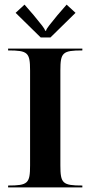

<svg xmlns="http://www.w3.org/2000/svg" viewBox="-20 -810 391 830"><path d="M47.5 -754.5 156 -648H198L306.5 -754.5L268 -790L228.5 -744.5C196.6 -704.8 181 -687.7 179 -677H175C173 -687.7 160.6 -701.1 125.5 -744.5L86 -790ZM15 0H336V-8C250.5 -8 241 -17 241 -95V-505C241 -583 250.5 -592 336 -592V-600H15V-592C100.5 -592 110 -583 110 -505V-95C110 -17 100.5 -8 15 -8Z"/></svg>

Font: Prida01
Style: Black
Weight: 900
Designer: gluk
Foundry: gluk
Version: Version 00.072